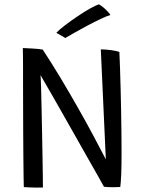

<svg xmlns="http://www.w3.org/2000/svg" viewBox="-20 -856 681 879"><path d="M176.5 2.5Q163.5 3 146.5 2.8Q129.5 2.5 114 2Q98.5 1.5 89 0.5Q88.5 -9.5 88 -46Q87.5 -82.5 87 -135.8Q86.5 -189 86.2 -250Q86 -311 85.8 -371Q85.5 -431 85.5 -480Q85.5 -512.5 85.5 -542.8Q85.5 -573 85.2 -597Q85 -621 84.5 -636Q91.5 -636 103.5 -635.2Q115.5 -634.5 129.2 -633.8Q143 -633 155.5 -631.8Q168 -630.5 175.5 -629Q215 -569.5 255.2 -502.5Q295.5 -435.5 334 -367.8Q372.5 -300 405.8 -238Q439 -176 464.5 -126.5L441.5 -630Q452 -630 464 -629Q476 -628 488 -626.5Q500 -625 510.2 -622.8Q520.5 -620.5 526.5 -618Q528 -587.5 529.5 -544Q531 -500.5 532.2 -450.2Q533.5 -400 534.5 -348Q535.5 -296 536 -247.5Q536.5 -199 536.5 -160Q536.5 -132 536.2 -105.8Q536 -79.5 535 -57.8Q534 -36 532.8 -20.8Q531.5 -5.5 530.5 0Q520.5 0.5 511.8 0.8Q503 1 494.5 1Q483.5 1 473.5 0.5Q463.5 0 456 -1Q448 -15.5 427.8 -51.5Q407.5 -87.5 379.2 -137Q351 -186.5 319.8 -242Q288.5 -297.5 258.5 -350.2Q228.5 -403 204 -445.5Q179.5 -488 165.5 -512Q167 -496.5 168 -457.8Q169 -419 170.2 -366.5Q171.5 -314 172.5 -256.8Q173.5 -199.5 174.5 -146.5Q175.5 -93.5 176 -53.8Q176.5 -14 176.5 2.5ZM433 -836Q445 -829.5 456 -819.8Q467 -810 475 -801Q483 -792 485.5 -787.5Q470 -783 440.2 -769Q410.5 -755 377.2 -737.2Q344 -719.5 317 -704Q290 -688.5 279 -682L238 -706Q251 -720 277.5 -740.2Q304 -760.5 334.8 -781.2Q365.5 -802 392.2 -817Q419 -832 433 -836Z"/></svg>

Font: Grandstander Thin Light
Style: Regular
Weight: 300
Version: Version 1.200